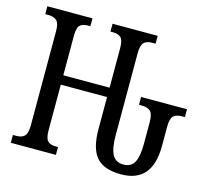

<svg xmlns="http://www.w3.org/2000/svg" viewBox="-104 -837 1064 970"><g transform="rotate(15 428.5 -352.0)"><path d="M438 -181V-349H196V-111Q196 -70 209 -55.5Q222 -41 251 -41H264V0H28V-41H47Q75 -41 89 -55.5Q103 -70 103 -111V-605Q103 -645 88 -659Q73 -673 43 -673H28V-714H264V-673H251Q222 -673 209 -659Q196 -645 196 -604V-398H438V-603Q438 -645 424.5 -659Q411 -673 381 -673H369V-714H605V-673H587Q558 -673 544 -658.5Q530 -644 530 -603V-173Q530 -107 547 -74Q564 -41 605 -41Q646 -41 662.5 -72.5Q679 -104 679 -170V-280Q679 -324 664.5 -338.5Q650 -353 618 -353H604V-394H844V-353H829Q799 -353 784.5 -339Q770 -325 770 -285V-182Q770 10 606 10Q516 10 477 -35.5Q438 -81 438 -181Z"/></g></svg>

Font: Noto Serif Cond
Style: Regular
Weight: 400
Width: 3
Designer: Monotype Design Team
Foundry: Monotype Imaging Inc.
Version: Version 1.001